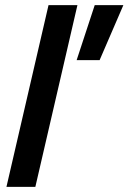

<svg xmlns="http://www.w3.org/2000/svg" viewBox="-20 -724 498 744"><path d="M168 -704H280L117 0H5ZM347 -704H458L366 -491H277Z"/></svg>

Font: CBA Beacon Sans Bold
Style: Italic
Weight: 700
Italic angle: -13°
Designer: Wei Huang
Foundry: Wei Huang
Version: Version 1.002